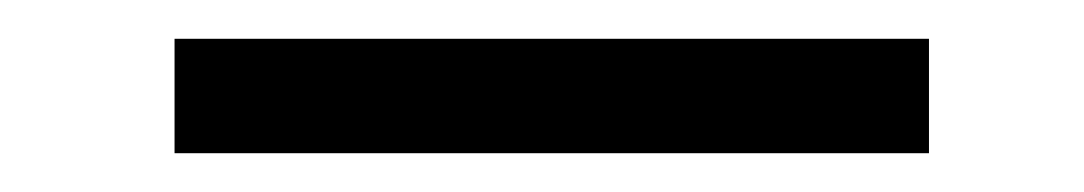

<svg xmlns="http://www.w3.org/2000/svg" viewBox="-20 -420 559 99"><path d="M70 -400H459V-341H70Z"/></svg>

Font: Parkinsans Light Light
Style: Regular
Weight: 300
Version: Version 1.000